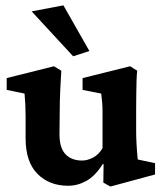

<svg xmlns="http://www.w3.org/2000/svg" viewBox="-20 -681 607 714"><path d="M492.2 -87.9 556.6 -74.2V-32.2L390.6 12.7L364.3 -2L365.2 -70.3L362.3 -71.3Q334 -26.4 301.3 -8.3Q268.6 9.8 233.4 9.8Q163.1 9.8 119.1 -34.7Q75.2 -79.1 75.2 -167V-250Q75.2 -271.5 74.2 -292Q73.2 -312.5 71.3 -333L4.9 -346.7V-390.6L180.7 -434.6L208 -418Q206.1 -388.7 204.1 -347.7Q202.1 -306.6 202.1 -263.7L201.2 -181.6Q201.2 -130.9 223.6 -107.4Q246.1 -84 285.2 -84Q304.7 -84 325.7 -94.7Q346.7 -105.5 361.3 -129.9V-224.6Q361.3 -248 361.3 -266.1Q361.3 -284.2 359.9 -300.3Q358.4 -316.4 356.4 -333L287.1 -346.7V-390.6L463.9 -434.6L490.2 -418Q488.3 -401.4 487.8 -380.9Q487.3 -360.4 486.8 -333.5Q486.3 -306.6 486.3 -272.5V-194.3Q486.3 -170.9 487.8 -144Q489.3 -117.2 492.2 -87.9ZM252 -471.7 97.7 -638.7 215.8 -661.1 312.5 -491.2Z"/></svg>

Font: Crimson Pro
Style: Bold
Weight: 700
Designer: Jacques Le Bailly
Foundry: Baron von Fonthausen
Version: Version 1.003